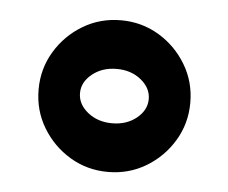

<svg xmlns="http://www.w3.org/2000/svg" viewBox="-33 -495 420 353"><g transform="rotate(5 177.0 -318.0)"><path d="M37.4 -318.4Q37.4 -279.9 56.5 -248.2Q75.5 -216.5 107.3 -197.4Q139 -178.4 177.4 -178.4Q215.8 -178.4 247.6 -197.4Q279.3 -216.5 298.3 -248.2Q317.4 -279.9 317.4 -318.4Q317.4 -356.8 298.3 -388.5Q279.3 -420.2 247.6 -439.3Q215.8 -458.3 177.4 -458.3Q139 -458.3 107.3 -439.3Q75.5 -420.2 56.5 -388.5Q37.4 -356.8 37.4 -318.4ZM113.8 -318.4Q113.8 -338.7 132.2 -353.6Q150.7 -368.5 177.4 -368.5Q204.1 -368.5 222.4 -353.6Q240.7 -338.7 240.7 -318.4Q240.7 -298 222.4 -283.1Q204.1 -268.2 177.4 -268.2Q150.7 -268.2 132.2 -283.1Q113.8 -298 113.8 -318.4Z"/></g></svg>

Font: Pinar FD VF
Style: Regular
Weight: 300
Designer: Amin Abedi
Version: Version 2.000